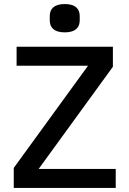

<svg xmlns="http://www.w3.org/2000/svg" viewBox="-20 -929 640 949"><path d="M300 -769C355 -769 374 -795 374 -828V-850C374 -883 355 -909 300 -909C245 -909 226 -883 226 -850V-828C226 -795 245 -769 300 -769ZM552 -94H171L538 -599V-698H62V-604H415L48 -99V0H552Z"/></svg>

Font: IBM Mono Medium
Style: Regular
Weight: 500
Monospace: yes
Designer: Mike Abbink, Paul van der Laan, Pieter van Rosmalen
Foundry: Bold Monday
Version: Version 2.3